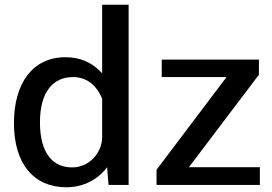

<svg xmlns="http://www.w3.org/2000/svg" viewBox="-20 -782 1151 812"><path d="M261 10C355 10 412 -45 433 -75L439 0H524V-762H412V-472C369 -520 316 -540 257 -540C118 -540 39 -430 39 -261C39 -88 124 10 261 10ZM285 -74C207 -74 149 -129 149 -265C149 -395 206 -456 288 -456C342 -456 385 -428 412 -365V-203C412 -136 358 -74 285 -74ZM1079 0V-75H779L1075 -466V-530H664V-456H938L642 -64V0Z"/></svg>

Font: Cheyenne Sans Medium
Style: Regular
Weight: 500
Designer: The Public Sans project authors (U.S. Web Design System), Libre Franklin designed by Pablo Impallari and Rodrigo Fuenzal
Foundry: The Cheyenne Sans Project Authors
Version: Version 2.007